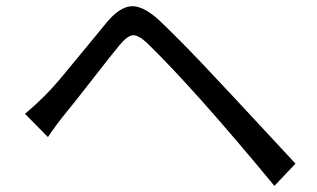

<svg xmlns="http://www.w3.org/2000/svg" viewBox="-20 -655 1040 629"><path d="M62 -282Q129 -339 174.5 -393.5Q220 -448 265 -503Q310 -558 330 -582Q371 -631 408.5 -634.5Q446 -638 499 -591Q563 -530 635.5 -454Q708 -378 948 -119L879 -46Q618 -362 463 -513Q433 -541 415 -539.5Q397 -538 371 -506.5Q345 -475 280 -391.5Q215 -308 198 -288Q163 -245 137 -206Z"/></svg>

Font: Swei Fan Sans CJK TC
Style: Regular
Weight: 400
Version: Version 2.130